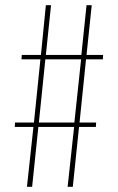

<svg xmlns="http://www.w3.org/2000/svg" viewBox="-20 -721 455 741"><path d="M377 -492H312L287 -248H351L350 -231H285L261 0H241L266 -231H128L104 0H84L109 -231H37L38 -248H111L136 -492H63L64 -509H138L157 -701H177L157 -509H294L314 -701H334L314 -509H378ZM267 -248 293 -492H155L130 -248Z"/></svg>

Font: TypoPRO Bebas Neue
Style: Regular
Weight: 300
Designer: Ryoichi Tsunekawa
Foundry: Ryoichi Tsunekawa
Version: Version 001.003